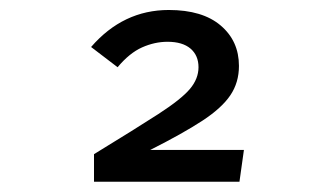

<svg xmlns="http://www.w3.org/2000/svg" viewBox="-20 -678 655 375"><path d="M446.7 -549.2Q446.7 -516.9 430 -492.1Q413.3 -467.2 375.4 -442.3Q337.4 -417.4 273.3 -385.1H456.4L447.7 -323.1H163.6V-376.9Q245.1 -426.7 289.5 -455.4Q333.8 -484.1 350.8 -504.1Q367.7 -524.1 367.7 -546.7Q367.7 -569.7 352.1 -583.1Q336.4 -596.4 307.2 -596.4Q282.1 -596.4 257.4 -585.4Q232.8 -574.4 209.7 -546.7L157.9 -586.2Q220.5 -658.5 309.7 -658.5Q375.4 -658.5 411 -628.2Q446.7 -597.9 446.7 -549.2Z"/></svg>

Font: FiraCode Nerd Font
Style: Regular
Weight: 400
Designer: Carrois Corporate, Edenspiekermann AG, Nikita Prokopov
Foundry: Carrois Corporate, Edenspiekermann AG, Nikita Prokopov
Version: Version 6.002;Nerd Fonts 3.4.0